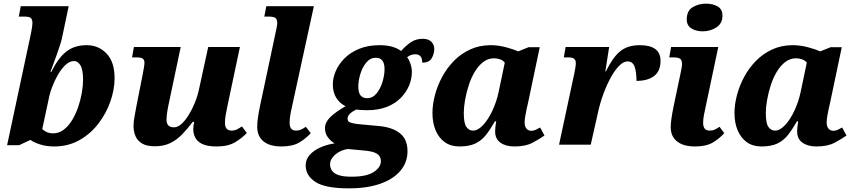

<svg xmlns="http://www.w3.org/2000/svg" viewBox="-20 -794 4713 1054"><path d="M277 10Q235 10 200.5 -1Q166 -12 147 -26L85 3H19L150 -611Q158 -651 158 -667Q158 -687 149.5 -695Q141 -703 112 -703H83L94 -760H357L320 -584Q317 -570 308.5 -543.5Q300 -517 289.5 -488Q279 -459 270 -435Q261 -411 257 -400H262Q299 -475 343.5 -510.5Q388 -546 456 -546Q521 -546 565 -500Q609 -454 609 -365Q609 -304 586.5 -238.5Q564 -173 521 -116.5Q478 -60 416.5 -25Q355 10 277 10ZM271 -62Q304 -62 330.5 -82.5Q357 -103 377 -136.5Q397 -170 410 -209Q423 -248 429.5 -286.5Q436 -325 436 -355Q436 -412 421.5 -435.5Q407 -459 387 -459Q362 -459 339 -437Q316 -415 298 -383.5Q280 -352 268 -321Q256 -290 252 -272L212 -86Q221 -76 236.5 -69Q252 -62 271 -62Z M1170 10Q1119 10 1091.5 -3Q1064 -16 1052.5 -37.5Q1041 -59 1041 -84Q1041 -93 1042.5 -105Q1044 -117 1046 -125H1038Q1008 -85 978.5 -55Q949 -25 913.5 -8Q878 9 830 9Q785 9 759.5 -6.5Q734 -22 723.5 -47.5Q713 -73 713 -102Q713 -127 719 -157Q725 -187 729 -212L764 -389Q768 -411 770.5 -426Q773 -441 773 -449Q773 -465 764 -472Q755 -479 727 -479H705L715 -536H972L909 -237Q903 -211 898.5 -183Q894 -155 894 -137Q894 -95 935 -95Q955 -95 975.5 -113Q996 -131 1015 -161.5Q1034 -192 1049 -228.5Q1064 -265 1072 -302L1123 -536H1297L1227 -205Q1222 -180 1218.5 -160.5Q1215 -141 1215 -119Q1215 -77 1252 -77Q1267 -77 1279.5 -83Q1292 -89 1308 -100L1335 -64Q1310 -37 1271 -13.5Q1232 10 1170 10Z M1525 10Q1461 10 1426.5 -18Q1392 -46 1392 -98Q1392 -118 1395.5 -145Q1399 -172 1408 -215L1494 -620Q1497 -633 1499.5 -646.5Q1502 -660 1502 -667Q1502 -686 1493 -694.5Q1484 -703 1455 -703H1431L1442 -760H1703L1583 -209Q1576 -178 1573 -158.5Q1570 -139 1570 -119Q1570 -77 1605 -77Q1619 -77 1631 -82Q1643 -87 1659 -98L1686 -63Q1661 -35 1624 -12.5Q1587 10 1525 10Z M1895 240Q1766 240 1712 205Q1658 170 1658 114Q1658 81 1680.5 56Q1703 31 1739.5 15Q1776 -1 1817 -7Q1797 -18 1780.5 -39.5Q1764 -61 1764 -90Q1764 -122 1792 -150Q1820 -178 1877 -211Q1844 -227 1825.5 -257.5Q1807 -288 1807 -331Q1807 -366 1823 -403.5Q1839 -441 1871 -473.5Q1903 -506 1951.5 -526Q2000 -546 2065 -546Q2099 -546 2129 -538.5Q2159 -531 2182 -514Q2206 -542 2234.5 -561.5Q2263 -581 2300 -581Q2333 -581 2348.5 -564.5Q2364 -548 2364 -525Q2364 -499 2350 -474.5Q2336 -450 2298 -450Q2298 -496 2260 -496Q2235 -496 2215 -480Q2226 -466 2233.5 -443.5Q2241 -421 2241 -399Q2241 -363 2226.5 -326.5Q2212 -290 2182 -258.5Q2152 -227 2105.5 -208Q2059 -189 1995 -189Q1986 -189 1965.5 -190Q1945 -191 1937 -193Q1888 -170 1888 -143Q1888 -126 1904 -121Q1920 -116 1943 -113L2062 -102Q2135 -95 2176 -62Q2217 -29 2217 36Q2217 97 2178.5 143Q2140 189 2068 214.5Q1996 240 1895 240ZM1995 -255Q2026 -255 2047.5 -281.5Q2069 -308 2080 -345.5Q2091 -383 2091 -415Q2091 -477 2043 -477Q2013 -477 1991.5 -451.5Q1970 -426 1958.5 -389Q1947 -352 1947 -319Q1947 -285 1959.5 -270Q1972 -255 1995 -255ZM1909 176Q1993 176 2032 150Q2071 124 2071 90Q2071 64 2049.5 50Q2028 36 1975 32L1889 24Q1849 30 1820.5 54.5Q1792 79 1792 108Q1792 126 1801.5 141.5Q1811 157 1836.5 166.5Q1862 176 1909 176Z M2502 10Q2454 10 2421 -14Q2388 -38 2371 -79.5Q2354 -121 2354 -173Q2354 -220 2367.5 -271.5Q2381 -323 2407 -371.5Q2433 -420 2471.5 -459.5Q2510 -499 2561 -522.5Q2612 -546 2674 -546Q2715 -546 2758 -534.5Q2801 -523 2825 -512L2882 -535H2943L2878 -226Q2875 -215 2871 -196Q2867 -177 2863.5 -156.5Q2860 -136 2860 -123Q2860 -99 2870.5 -87.5Q2881 -76 2896 -76Q2909 -76 2920 -81Q2931 -86 2945 -94L2969 -50Q2942 -31 2903.5 -10.5Q2865 10 2804 10Q2757 10 2727.5 -10.5Q2698 -31 2698 -73Q2698 -84 2699.5 -97.5Q2701 -111 2704 -128H2697Q2672 -84 2647.5 -53Q2623 -22 2589 -6Q2555 10 2502 10ZM2576 -77Q2604 -77 2632.5 -108Q2661 -139 2683.5 -187.5Q2706 -236 2717 -288L2751 -450Q2742 -462 2726 -468Q2710 -474 2692 -474Q2659 -474 2632.5 -453.5Q2606 -433 2586 -399.5Q2566 -366 2553 -325.5Q2540 -285 2533 -245Q2526 -205 2526 -173Q2526 -117 2540.5 -97Q2555 -77 2576 -77Z M3134 -397Q3136 -409 3138.5 -422.5Q3141 -436 3141 -449Q3141 -463 3132 -471Q3123 -479 3099 -479H3075L3085 -536H3324L3303 -402H3306Q3343 -478 3384 -512Q3425 -546 3492 -546Q3606 -546 3606 -460Q3606 -404 3571 -377Q3536 -350 3474 -350Q3474 -400 3463.5 -428.5Q3453 -457 3425 -457Q3403 -457 3379.5 -433.5Q3356 -410 3333.5 -369.5Q3311 -329 3292 -277.5Q3273 -226 3261 -169L3223 0H3049Z M3837 -622Q3801 -622 3775.5 -638Q3750 -654 3750 -687Q3750 -735 3782.5 -754.5Q3815 -774 3856 -774Q3892 -774 3919 -759Q3946 -744 3946 -708Q3946 -665 3912.5 -643.5Q3879 -622 3837 -622ZM3796 10Q3732 10 3697 -17.5Q3662 -45 3662 -96Q3662 -113 3665.5 -140.5Q3669 -168 3678 -211L3715 -387Q3718 -402 3721 -417Q3724 -432 3724 -442Q3724 -464 3713.5 -471.5Q3703 -479 3674 -479H3654L3664 -536H3923L3854 -209Q3847 -178 3843.5 -158.5Q3840 -139 3840 -119Q3840 -77 3876 -77Q3891 -77 3902.5 -82Q3914 -87 3930 -98L3956 -63Q3931 -35 3894.5 -12.5Q3858 10 3796 10Z M4160 10Q4112 10 4079 -14Q4046 -38 4029 -79.5Q4012 -121 4012 -173Q4012 -220 4025.5 -271.5Q4039 -323 4065 -371.5Q4091 -420 4129.5 -459.5Q4168 -499 4219 -522.5Q4270 -546 4332 -546Q4373 -546 4416 -534.5Q4459 -523 4483 -512L4540 -535H4601L4536 -226Q4533 -215 4529 -196Q4525 -177 4521.5 -156.5Q4518 -136 4518 -123Q4518 -99 4528.5 -87.5Q4539 -76 4554 -76Q4567 -76 4578 -81Q4589 -86 4603 -94L4627 -50Q4600 -31 4561.5 -10.5Q4523 10 4462 10Q4415 10 4385.5 -10.5Q4356 -31 4356 -73Q4356 -84 4357.5 -97.5Q4359 -111 4362 -128H4355Q4330 -84 4305.5 -53Q4281 -22 4247 -6Q4213 10 4160 10ZM4234 -77Q4262 -77 4290.5 -108Q4319 -139 4341.5 -187.5Q4364 -236 4375 -288L4409 -450Q4400 -462 4384 -468Q4368 -474 4350 -474Q4317 -474 4290.5 -453.5Q4264 -433 4244 -399.5Q4224 -366 4211 -325.5Q4198 -285 4191 -245Q4184 -205 4184 -173Q4184 -117 4198.5 -97Q4213 -77 4234 -77Z"/></svg>

Font: Noto Serif ExtraBold
Style: Italic
Weight: 800
Italic angle: -12°
Designer: Monotype Design Team
Foundry: Monotype Imaging Inc.
Version: Version 2.013